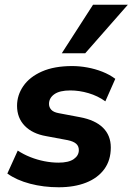

<svg xmlns="http://www.w3.org/2000/svg" viewBox="-20 -780 560 811"><path d="M228 11Q164 11 107 -4Q50 -19 11 -47L55 -144Q79 -128 108 -116.5Q137 -105 167.5 -99Q198 -93 227 -93Q270 -93 291.5 -108Q313 -123 313 -146Q313 -163 301.5 -173Q290 -183 266 -188L175 -205Q117 -215 84.5 -248.5Q52 -282 52 -333Q52 -378 78.5 -416.5Q105 -455 157 -478Q209 -501 285 -501Q316 -501 349 -495Q382 -489 412.5 -477Q443 -465 467 -447L425 -352Q393 -375 354 -386.5Q315 -398 277 -398Q232 -398 209.5 -382Q187 -366 187 -341Q187 -327 196.5 -316.5Q206 -306 228 -302L318 -285Q382 -273 415 -240.5Q448 -208 448 -157Q448 -103 420.5 -65.5Q393 -28 343.5 -8.5Q294 11 228 11ZM241 -555 373 -760H520L340 -555Z"/></svg>

Font: Nunito Sans 12pt ExtraLight 12pt ExtraBold
Style: Italic
Weight: 800
Italic angle: -9°
Version: Version 3.101;gftools[0.9.27]